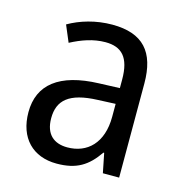

<svg xmlns="http://www.w3.org/2000/svg" viewBox="-88 -627 684 718"><g transform="rotate(15 254.0 -268.0)"><path d="M261 -546C197 -546 138 -528 93 -502L120 -438C162 -460 206 -476 253 -476C316 -476 349 -443 349 -357V-324L269 -321C117 -316 42 -256 42 -149C42 -49 101 10 193 10C270 10 312 -17 352 -75H355L370 0H433V-364C433 -486 380 -546 261 -546ZM281 -260 349 -263V-213C349 -111 293 -59 216 -59C164 -59 130 -87 130 -149C130 -218 170 -256 281 -260Z"/></g></svg>

Font: Noto Sans Devanagari UI SemiCondensed
Style: Regular
Weight: 400
Width: 4
Designer: Jelle Bosma - Monotype Design Team
Foundry: Monotype Imaging Inc.
Version: Version 2.004